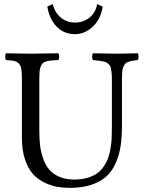

<svg xmlns="http://www.w3.org/2000/svg" viewBox="-20 -907 701 937"><path d="M171.9 -522.9V-266.1Q171.9 -227.5 175.8 -196Q179.7 -164.6 190.9 -132.6Q202.1 -100.6 220.5 -79.1Q238.8 -57.6 269.8 -44.2Q300.8 -30.8 341.8 -30.8Q377 -30.8 405 -38.8Q433.1 -46.9 452.1 -59.8Q471.2 -72.8 485.1 -92.8Q499 -112.8 506.6 -132.8Q514.2 -152.8 518.8 -179.4Q523.4 -206.1 524.7 -227.8Q525.9 -249.5 525.9 -276.9V-522.9Q525.9 -541 524.4 -553.2Q522.9 -565.4 521 -575Q519 -584.5 513.2 -590.6Q507.3 -596.7 502.2 -600.6Q497.1 -604.5 484.9 -606.9Q472.7 -609.4 463.1 -610.6Q453.6 -611.8 434.1 -613.8Q429.7 -618.2 429.7 -630.4Q429.7 -642.6 434.1 -647Q525.9 -645 549.8 -645Q575.7 -645 651.9 -647Q656.2 -642.6 656.2 -630.4Q656.2 -618.2 651.9 -613.8Q633.8 -611.8 625 -610.4Q616.2 -608.9 605.7 -605Q595.2 -601.1 590.8 -595.7Q586.4 -590.3 582 -580.6Q577.6 -570.8 576.4 -557.1Q575.2 -543.5 575.2 -522.9V-294.9Q575.2 -238.3 568.6 -194.3Q562 -150.4 544.7 -111.1Q527.3 -71.8 499 -45.9Q470.7 -20 425.8 -5.1Q380.9 9.8 320.8 9.8Q287.1 9.8 257.1 4.4Q227.1 -1 194.8 -17.1Q162.6 -33.2 139.6 -59.1Q116.7 -85 101.8 -129.6Q86.9 -174.3 86.9 -232.9V-522.9Q86.9 -554.7 83.7 -572Q80.6 -589.4 70.3 -598.4Q60.1 -607.4 47.9 -609.9Q35.6 -612.3 9.8 -613.8Q5.4 -618.2 5.4 -630.4Q5.4 -642.6 9.8 -647Q87.9 -645 128.9 -645Q170.4 -645 264.2 -647Q268.6 -642.6 268.6 -630.4Q268.6 -618.2 264.2 -613.8Q242.2 -612.8 230.2 -611.8Q218.3 -610.8 206.1 -607.4Q193.8 -604 188.7 -598.6Q183.6 -593.3 179 -582.8Q174.3 -572.3 173.1 -558.3Q171.9 -544.4 171.9 -522.9ZM237.8 -887.2Q246.1 -847.2 275.9 -822Q305.7 -796.9 346.2 -796.9Q386.2 -796.9 416.5 -820.8Q446.8 -844.7 454.1 -887.2L481 -875Q472.2 -813.5 432.6 -776.9Q393.1 -740.2 346.2 -740.2Q293.5 -740.2 257.6 -775.9Q221.7 -811.5 210.9 -875Z"/></svg>

Font: Common Serif
Style: Regular
Weight: 400
Designer: Philipp H. Poll, Khaled Hosny
Foundry: Stefan Peev, Context Ltd.
Version: Version 1.026